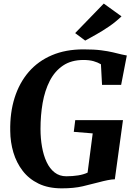

<svg xmlns="http://www.w3.org/2000/svg" viewBox="-20 -1022 734 1050"><path d="M317.5 8Q244 8 191 -17.8Q138 -43.5 104 -87.8Q70 -132 53.2 -188.2Q36.5 -244.5 36 -305.5Q34 -405.5 60 -487.5Q86 -569.5 137.2 -628.8Q188.5 -688 263.8 -720Q339 -752 436.5 -752Q495 -752 533.2 -747Q571.5 -742 597.5 -735.8Q623.5 -729.5 644 -724.5Q651.5 -723 658.8 -721.5Q666 -720 673.5 -718.5L642.5 -558H538L532 -670.5Q514.5 -681 491.5 -687.5Q468.5 -694 436.5 -694Q370 -694 324.8 -663.5Q279.5 -633 252.2 -579.8Q225 -526.5 213.2 -459Q201.5 -391.5 201.5 -317Q201.5 -265.5 209.8 -218.8Q218 -172 235 -135.8Q252 -99.5 278.8 -78.8Q305.5 -58 342.5 -58Q377 -58 407 -62.8Q437 -67.5 459 -78L487 -292.5L383.5 -301L391.5 -365H652.5L608 -41.5Q592.5 -41.5 567.8 -36.5Q543 -31.5 521.5 -25.5Q480 -14.5 432.2 -3.2Q384.5 8 317.5 8ZM446 -800 391 -841 547.5 -1002.5 644.5 -932.5Q612.5 -902 576.8 -877.5Q541 -853 507 -834Q473 -815 446 -800Z"/></svg>

Font: Merriweather 28pt ExtraBold
Style: Italic
Weight: 800
Italic angle: -7.8°
Version: Version 2.101